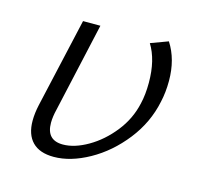

<svg xmlns="http://www.w3.org/2000/svg" viewBox="-72 -497 598 577"><g transform="rotate(15 227.5 -208.5)"><path d="M113 -136Q107 -112 107 -93Q107 -39 158 -39Q194 -39 235.5 -63Q277 -87 309.5 -128Q342 -169 353 -219Q360 -248 360 -285Q360 -356 332 -401L386 -421Q417 -373 417 -306Q417 -271 410 -240Q396 -172 352 -116Q308 -60 250.5 -28Q193 4 141 4Q97 4 74.5 -19Q52 -42 52 -85Q52 -108 58 -135L121 -413H175Z"/></g></svg>

Font: Ysabeau Semilight
Style: Italic
Weight: 300
Italic angle: -12°
Designer: Christian Thalmann (Catharsis Fonts)
Version: Version 0.003